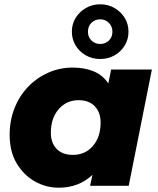

<svg xmlns="http://www.w3.org/2000/svg" viewBox="-20 -866 735 895"><path d="M254 9Q195 9 143 -20Q91 -49 58 -104Q25 -159 25 -238Q25 -305 48 -362.5Q71 -420 111.5 -462Q152 -504 205.5 -527.5Q259 -551 319 -551Q374 -551 416.5 -533.5Q459 -516 485 -477L498 -542H688L580 0H400L411 -51Q347 9 254 9ZM320 -144Q377 -144 413 -185.5Q449 -227 449 -295Q449 -342 422 -370.5Q395 -399 346 -399Q290 -399 253.5 -357Q217 -315 217 -247Q217 -200 244 -172Q271 -144 320 -144ZM447 -591Q410 -591 380 -608Q350 -625 332.5 -654Q315 -683 315 -718Q315 -754 332.5 -782.5Q350 -811 380 -828.5Q410 -846 447 -846Q484 -846 514 -828.5Q544 -811 561.5 -782.5Q579 -754 579 -718Q579 -683 561.5 -654Q544 -625 514 -608Q484 -591 447 -591ZM447 -661Q471 -661 487.5 -677Q504 -693 504 -718Q504 -743 487.5 -759.5Q471 -776 447 -776Q423 -776 406.5 -760Q390 -744 390 -718Q390 -693 406.5 -677Q423 -661 447 -661Z"/></svg>

Font: Montserrat ExtraBold
Style: Italic
Weight: 800
Italic angle: -11.3°
Designer: Julieta Ulanovsky
Foundry: Julieta Ulanovsky
Version: Version 9.000; ttfautohint (v1.8.4.7-5d5b)